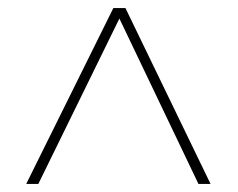

<svg xmlns="http://www.w3.org/2000/svg" viewBox="-20 -740 591 476"><path d="M261 -720 45 -284H75L276 -694L472 -284H502L291 -720Z"/></svg>

Font: Noto Sans Devanagari UI Thin
Style: Regular
Weight: 100
Designer: Jelle Bosma - Monotype Design Team
Foundry: Monotype Imaging Inc.
Version: Version 2.004